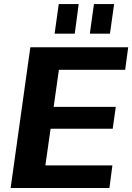

<svg xmlns="http://www.w3.org/2000/svg" viewBox="-20 -935 658 955"><path d="M170.4 -112.2H539L524.3 0H32.9L130.9 -700H617.7L602.5 -587.8H237.4L285.2 -674.6L238.8 -345.9L211.8 -403.4H555.9L540.6 -294.6H195.5L239.8 -352.1L193.3 -25.4ZM371.4 -914.9 351.8 -767.4H251.6L272.2 -914.9ZM547.6 -914.9 526.9 -767.4H426.7L447.4 -914.9Z"/></svg>

Font: Pathway Extreme 8pt Thin 12pt
Style: Italic
Weight: 100
Italic angle: -8°
Version: Version 1.001;gftools[0.9.26]